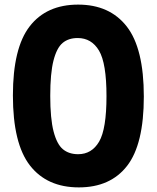

<svg xmlns="http://www.w3.org/2000/svg" viewBox="-20 -798 680 833"><path d="M36 -384Q36 -590 109 -684Q182 -778 319 -778Q456 -778 530 -683Q604 -588 604 -379Q604 -172 531.5 -78.5Q459 15 322 15Q184 15 110 -80Q36 -175 36 -384ZM442 -381Q442 -524 409.5 -578.5Q377 -633 317 -633Q277 -633 251.5 -611.5Q226 -590 212 -535Q198 -480 198 -382Q198 -283 212.5 -227.5Q227 -172 253 -150.5Q279 -129 319 -129Q378 -129 410 -183.5Q442 -238 442 -381Z"/></svg>

Font: Open Sauce Sans ExtraBold
Style: Regular
Weight: 800
Designer: Alfredo Marco Pradil
Foundry: Creative Sauce Fz LLC
Version: Version 1.477